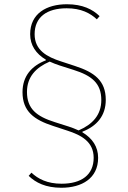

<svg xmlns="http://www.w3.org/2000/svg" viewBox="-20 -730 604 904"><path d="M457 -259C457 -188 415 -144 350 -116C334 -123 320 -129 304 -134L238 -155C152 -182 107 -218 107 -297C107 -368 149 -412 214 -440C230 -433 244 -427 260 -422L326 -401C412 -374 457 -338 457 -259ZM442 13C442 -39 415 -79 368 -107V-110C435 -136 478 -184 478 -260C478 -351 423 -390 334 -419L267 -441C202 -462 143 -493 143 -569C143 -649 200 -691 294 -691C362 -691 405 -668 436 -639L449 -654C416 -686 369 -710 295 -710C199 -710 122 -666 122 -569C122 -517 149 -477 196 -449V-446C129 -420 86 -372 86 -296C86 -205 141 -166 230 -137L297 -115C362 -94 421 -63 421 13C421 93 364 135 270 135C202 135 159 112 128 83L115 98C148 130 195 154 269 154C365 154 442 110 442 13Z"/></svg>

Font: IBM Plex Arabic Thin
Style: Regular
Weight: 100
Designer: Mike Abbink, Paul van der Laan, Pieter van Rosmalen, Wael Morcos, Khajak Apelian
Foundry: Bold Monday
Version: Version 1.0